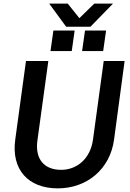

<svg xmlns="http://www.w3.org/2000/svg" viewBox="-20 -1023 714 1057"><path d="M298 14C458 14 586 -91 608 -255L666 -687H551L492 -255C478 -150 404 -88 317 -88C222 -88 172 -148 186 -250L246 -687H123L64 -255C41 -91 134 14 298 14ZM432 -742H548L564 -855H448ZM258 -742H375L391 -855H274ZM344 -876H478L602 -1003H499L417 -923L353 -1003H251Z"/></svg>

Font: Ronzino Medium
Style: Italic
Weight: 500
Italic angle: -7.99998°
Designer: Nunzio Mazzaferro
Foundry: Collletttivo
Version: Version 1.000;Glyphs 3.3 (3337)